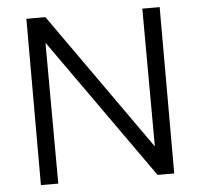

<svg xmlns="http://www.w3.org/2000/svg" viewBox="-51 -753 841 805"><g transform="rotate(-5 369.5 -350.0)"><path d="M89 -700H169L579 -120L577 -700H650V0H580L160 -593L162 0H89Z"/></g></svg>

Font: Red Hat Text
Style: Regular
Weight: 400
Designer: Pentagram / MCKL
Foundry: Pentagram / MCKL
Version: Version 1.005; Red Hat Text